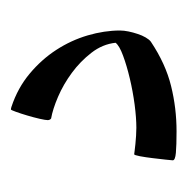

<svg xmlns="http://www.w3.org/2000/svg" viewBox="-16 -316 336 343"><g transform="rotate(-90 151.5 -144.0)"><path d="M269 -97.2Q269 -90.3 267.3 -82Q265.6 -73.7 262.9 -65.7Q260.3 -57.6 256.6 -51.3Q252.9 -44.9 249 -42Q209.5 -15.6 169.9 -5.9Q130.4 3.9 88.9 3.9Q64 3.9 50.5 2.7Q37.1 1.5 37.1 -2.9Q37.1 -4.4 38.3 -15.4Q39.6 -26.4 41 -38.8Q42.5 -51.3 44.4 -61.5Q46.4 -71.8 47.9 -71.8Q48.8 -71.8 54 -71Q59.1 -70.3 66.2 -69.6Q73.2 -68.8 81.1 -68.4Q88.9 -67.9 95.2 -67.9Q112.8 -67.9 136.7 -71Q160.6 -74.2 183.3 -79.6Q206.1 -85 223.9 -91.6Q241.7 -98.1 247.1 -105Q244.6 -128.4 229.2 -148.2Q213.9 -168 193.4 -183.1Q172.9 -198.2 150.6 -207.8Q128.4 -217.3 111.8 -220.2Q110.4 -221.2 109.6 -222.9Q108.9 -224.6 108.9 -226.1Q108.9 -230 111.3 -240.7Q113.8 -251.5 117.2 -262.9Q120.6 -274.4 123.8 -283.2Q127 -292 127.9 -292Q129.9 -292 132.8 -291Q166.5 -279.8 191.9 -258.5Q217.3 -237.3 234.4 -210.9Q251.5 -184.6 260.3 -154.8Q269 -125 269 -97.2Z"/></g></svg>

Font: Scheherazade
Style: Regular
Weight: 400
Designer: SIL International
Foundry: SIL International
Version: Version 2.100 (build 932/914)